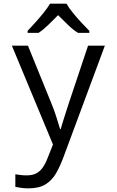

<svg xmlns="http://www.w3.org/2000/svg" viewBox="-20 -786 640 1051"><path d="M136 245Q116 245 97 242.5Q78 240 64 237V168Q76 170 92.5 172Q109 174 125 174Q156 174 176.5 164Q197 154 212.5 133Q228 112 241 78L270 5L45 -536H133L261 -221Q274 -190 286.5 -152Q299 -114 309 -79H312Q319 -104 327 -128.5Q335 -153 342.5 -177Q350 -201 357 -222L462 -536H554L329 70Q310 122 287.5 161.5Q265 201 229.5 223Q194 245 136 245ZM131 -617Q150 -637 173.5 -663Q197 -689 219 -716.5Q241 -744 254 -766H344Q356 -744 378.5 -716.5Q401 -689 425.5 -662.5Q450 -636 469 -617V-606H407Q381 -622 353 -649Q325 -676 298 -703Q271 -676 244 -649.5Q217 -623 191 -606H131Z"/></svg>

Font: Noto Sans Mono
Style: Regular
Weight: 400
Designer: Monotype Design Team
Foundry: Monotype Imaging Inc.
Version: Version 2.014